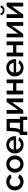

<svg xmlns="http://www.w3.org/2000/svg" viewBox="2559 -3309 876 6034"><g transform="rotate(-90 2997.0 -292.0)"><path d="M304 10Q241 10 191 -12.5Q141 -35 105.5 -72Q70 -109 50.5 -158.5Q31 -208 31 -263Q31 -317 50 -366.5Q69 -416 104.5 -452.5Q140 -489 190 -511Q240 -533 303 -533Q386 -533 445 -496.5Q504 -460 534 -401L418 -365Q400 -397 369.5 -414Q339 -431 301 -431Q270 -431 243 -419Q216 -407 196 -384Q176 -361 164.5 -330.5Q153 -300 153 -263Q153 -226 164.5 -194Q176 -162 196.5 -139.5Q217 -117 244 -104Q271 -91 302 -91Q322 -91 340.5 -96.5Q359 -102 375 -111Q391 -120 403 -133Q415 -146 421 -160L537 -124Q524 -96 501.5 -71Q479 -46 449 -28.5Q419 -11 382.5 -0.5Q346 10 304 10Z M857 10Q795 10 745 -12.5Q695 -35 660 -72Q625 -109 606 -158Q587 -207 587 -261Q587 -316 606 -365Q625 -414 660 -451Q695 -488 745.5 -510.5Q796 -533 857 -533Q920 -533 970 -510.5Q1020 -488 1055.5 -451Q1091 -414 1110 -365Q1129 -316 1129 -261Q1129 -207 1110 -158Q1091 -109 1055.5 -72Q1020 -35 970 -12.5Q920 10 857 10ZM709 -260Q709 -224 720.5 -193Q732 -162 752 -139.5Q772 -117 799 -104Q826 -91 857 -91Q889 -91 916 -104Q943 -117 963.5 -140Q984 -163 995.5 -194Q1007 -225 1007 -262Q1007 -298 995.5 -329Q984 -360 963.5 -383Q943 -406 916 -418.5Q889 -431 857 -431Q826 -431 799 -418Q772 -405 752 -382Q732 -359 720.5 -328Q709 -297 709 -260Z M1464 10Q1401 10 1350.5 -11.5Q1300 -33 1265 -70Q1230 -107 1210.5 -156Q1191 -205 1191 -259Q1191 -315 1210 -365Q1229 -415 1265 -452Q1301 -489 1351.5 -511Q1402 -533 1464 -533Q1527 -533 1577 -510.5Q1627 -488 1661.5 -451.5Q1696 -415 1714.5 -366Q1733 -317 1733 -264Q1733 -252 1732.5 -241Q1732 -230 1731 -223H1317Q1319 -190 1332 -163Q1345 -136 1366 -117Q1387 -98 1413 -87.5Q1439 -77 1467 -77Q1488 -77 1509 -82.5Q1530 -88 1548 -98Q1566 -108 1579.5 -122.5Q1593 -137 1600 -154L1701 -125Q1688 -96 1664.5 -71Q1641 -46 1610.5 -28.5Q1580 -11 1542.5 -0.5Q1505 10 1464 10ZM1615 -300Q1612 -332 1599 -359.5Q1586 -387 1565.5 -406Q1545 -425 1519 -435.5Q1493 -446 1464 -446Q1433 -446 1407 -435Q1381 -424 1361 -405Q1341 -386 1328.5 -359Q1316 -332 1313 -300Z M1772 126V-104H1785Q1806 -104 1823.5 -115Q1841 -126 1855 -155Q1869 -184 1878 -234.5Q1887 -285 1890 -363L1896 -523H2276V-104H2348V126H2244V0H1876V126ZM2157 -104V-422H2000L1997 -352Q1995 -297 1990 -255.5Q1985 -214 1978 -184.5Q1971 -155 1961 -135Q1951 -115 1939 -104Z M2439 0V-523H2558V-159L2812 -523H2920V0H2801V-356L2550 0Z M3048 0V-523H3167V-318H3399V-523H3517V0H3399V-217H3167V0Z M3886 10Q3823 10 3772.5 -11.5Q3722 -33 3687 -70Q3652 -107 3632.5 -156Q3613 -205 3613 -259Q3613 -315 3632 -365Q3651 -415 3687 -452Q3723 -489 3773.5 -511Q3824 -533 3886 -533Q3949 -533 3999 -510.5Q4049 -488 4083.5 -451.5Q4118 -415 4136.5 -366Q4155 -317 4155 -264Q4155 -252 4154.5 -241Q4154 -230 4153 -223H3739Q3741 -190 3754 -163Q3767 -136 3788 -117Q3809 -98 3835 -87.5Q3861 -77 3889 -77Q3910 -77 3931 -82.5Q3952 -88 3970 -98Q3988 -108 4001.5 -122.5Q4015 -137 4022 -154L4123 -125Q4110 -96 4086.5 -71Q4063 -46 4032.5 -28.5Q4002 -11 3964.5 -0.5Q3927 10 3886 10ZM4037 -300Q4034 -332 4021 -359.5Q4008 -387 3987.5 -406Q3967 -425 3941 -435.5Q3915 -446 3886 -446Q3855 -446 3829 -435Q3803 -424 3783 -405Q3763 -386 3750.5 -359Q3738 -332 3735 -300Z M4242 0V-523H4361V-318H4593V-523H4711V0H4593V-217H4361V0Z M4840 0V-523H4959V-159L5213 -523H5321V0H5202V-356L4951 0Z M5449 0V-523H5568V-159L5822 -523H5930V0H5811V-356L5560 0ZM5690 -590Q5655 -590 5627.5 -599.5Q5600 -609 5580.5 -625Q5561 -641 5551 -662.5Q5541 -684 5541 -710H5605Q5605 -684 5625 -664Q5645 -644 5690 -644Q5711 -644 5726.5 -649Q5742 -654 5752 -663Q5762 -672 5767.5 -683.5Q5773 -695 5775 -710H5839Q5839 -684 5829 -662.5Q5819 -641 5799.5 -625Q5780 -609 5752.5 -599.5Q5725 -590 5690 -590Z"/></g></svg>

Font: Rising Sun SemiBold
Style: Regular
Weight: 600
Designer: Matt McInerney, Pablo Impallari, Rodrigo Fuenzalida (Raleway font), Stephen Hutchings (Greek), Cristiano Sobral (main ch
Foundry: The Rising Sun Project Authors
Version: Version 4.327; ttfautohint (v1.8.4.7-5d5b-dirty)